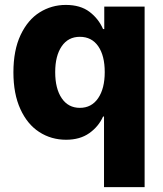

<svg xmlns="http://www.w3.org/2000/svg" viewBox="-20 -557 657 776"><path d="M400.4 -85.9H396.5Q378.4 -45.4 340.8 -18.8Q303.2 7.8 247.1 7.8Q187 7.8 138.7 -23.4Q90.3 -54.7 62.3 -116.2Q34.2 -177.7 34.2 -264.6Q34.2 -354 63.2 -415.5Q92.3 -477.1 140.4 -507.1Q188.5 -537.1 246.1 -537.1Q304.7 -537.1 341.6 -509.3Q378.4 -481.4 396.5 -439.5H401.4V-530.3H564.5V199.2H400.4ZM403.3 -265.6Q403.3 -332 377 -370.1Q350.6 -408.2 302.7 -408.2Q255.4 -408.2 229.2 -369.6Q203.1 -331.1 203.1 -265.6Q203.1 -198.7 229.5 -159.9Q255.9 -121.1 302.7 -121.1Q350.1 -121.1 376.7 -160.2Q403.3 -199.2 403.3 -265.6Z"/></svg>

Font: WEMIX Pretendard ExtraBold
Style: Regular
Weight: 800
Designer: Base glyphs from Inter by Rasmus Andersson; Hangeul glyphs from Noto Sans CJK(Source Han Sans) by Jang Soo-young and Kan
Foundry: Kil Hyung-jin
Version: Version 1.000